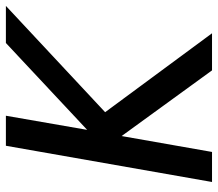

<svg xmlns="http://www.w3.org/2000/svg" viewBox="-64 -676 740 652"><g transform="rotate(-90 306.0 -350.0)"><path d="M137 -700H239L191 -424L486 -700H612L251 -363L519 0H393L170 -307L116 0H14Z"/></g></svg>

Font: Niramit Medium
Style: Italic
Weight: 500
Italic angle: -10°
Designer: Katatrad Aksorn Co.,Ltd.
Foundry: Cadson Demak Co.,Ltd.
Version: Version 1.000; ttfautohint (v1.6)